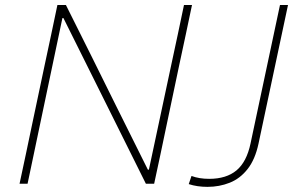

<svg xmlns="http://www.w3.org/2000/svg" viewBox="-20 -733 1169 766"><path d="M58 0Q71 -60.5 83 -117Q94.5 -173.5 108.5 -238.5L158 -472.5Q172.5 -539.5 184.5 -596.5Q196.5 -653.5 209 -713H243Q295 -609 344.5 -509.8Q394 -410.5 441 -315L570 -56H574L663 -473Q677.5 -540 689.5 -596.5Q701.5 -653 714 -713H746Q733.5 -653.5 721.5 -596.8Q709.5 -540 695 -473L645.5 -238Q631.5 -173 620 -116.5Q608 -60 595 0H562Q518.5 -87.5 470 -185Q421.5 -282.5 363 -400L233 -661H229L140 -238Q126 -172 114.5 -116.5Q103 -61 90 0ZM1129 -713 1011.5 -160.5Q998 -97 968 -58.8Q938 -20.5 896.5 -4Q855 12.5 808 12.5Q766.5 12.5 733 1.5L744 -31Q774.5 -19.5 814.5 -19.5Q883 -19.5 923.5 -53.2Q964 -87 979.5 -160.5L1097 -713Z"/></svg>

Font: Heraclito Thin
Style: Italic
Weight: 100
Italic angle: -12°
Designer: Kostas Bartsokas (font) & Cristiano Sobral (main changes)
Foundry: Kostas Bartsokas (font) & Cristiano Sobral (main changes)
Version: Version 1.00;July 8, 2020;FontCreator 13.0.0.2655 64-bit